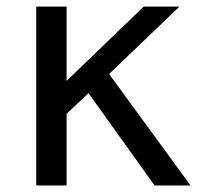

<svg xmlns="http://www.w3.org/2000/svg" viewBox="-20 -567 642 587"><path d="M90.8 -546.9H183.6V-319.8L419.4 -546.9H528.8L313.5 -340.8L562.5 0H452.6L250.5 -282.2L183.6 -219.2V0H90.8Z"/></svg>

Font: Vazir Code Hack
Style: Code-Hack
Weight: 400
Foundry: DejaVu fonts team - Redesigned by Saber Rastikerdar
Version: Version 1.1.2